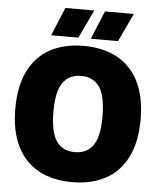

<svg xmlns="http://www.w3.org/2000/svg" viewBox="-62 -1004 884 1067"><g transform="rotate(5 380.0 -470.5)"><path d="M30.5 -370Q30.5 -497 73.5 -582Q116.5 -667 195 -708.5Q273.5 -750 380 -750Q486.5 -750 565 -708.2Q643.5 -666.5 686.5 -581.5Q729.5 -496.5 729.5 -370Q729.5 -243.5 686.5 -158.5Q643.5 -73.5 565 -31.8Q486.5 10 380 10Q273.5 10 195.2 -31.5Q117 -73 73.8 -158Q30.5 -243 30.5 -370ZM517 -366Q517 -481 482.8 -531.8Q448.5 -582.5 380 -582.5Q312 -582.5 277.5 -533Q243 -483.5 243 -374Q243 -258.5 277.2 -208Q311.5 -157.5 380 -157.5Q448.5 -157.5 482.8 -207Q517 -256.5 517 -366ZM193.5 -793 259 -951H420L345.5 -793ZM414.5 -793 480 -951H641L566.5 -793Z"/></g></svg>

Font: Encode Sans SemiCondensed Black
Style: Regular
Weight: 900
Width: 4
Designer: Multiple Designers
Foundry: Impallari Type
Version: Version 2.000